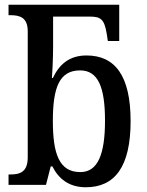

<svg xmlns="http://www.w3.org/2000/svg" viewBox="-20 -780 620 810"><path d="M342 10C464 10 531 -76 531 -269C531 -461 465 -546 345 -546C272 -546 230 -508 203 -451H199C200 -454 204 -535 204 -579V-710H358C404 -710 420 -700 430 -639L435 -607H483V-760H16V-716H23C63 -716 97 -707 97 -648V-116C97 -53 63 -44 23 -44H16V0H174L194 -78H201C227 -26 271 10 342 10ZM319 -54C230 -54 203 -130 203 -270C203 -412 231 -483 318 -483C393 -483 423 -414 423 -271C423 -130 393 -54 319 -54Z"/></svg>

Font: Noto Serif SemiCondensed Medium
Style: Regular
Weight: 500
Width: 4
Designer: Monotype Design Team
Foundry: Monotype Imaging Inc.
Version: Version 2.014